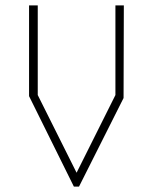

<svg xmlns="http://www.w3.org/2000/svg" viewBox="-20 -687 562 707"><path d="M271 0H252L87 -333V-667H119V-337L262 -51L405 -337V-667H436L435 -326Z"/></svg>

Font: Zector
Style: Regular
Weight: 400
Designer: GGBot
Version: 0.72